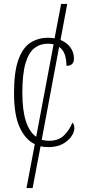

<svg xmlns="http://www.w3.org/2000/svg" viewBox="-20 -734 428 971"><path d="M225 10Q204 10 185 6L145 217H114L156 -5Q109 -27 80 -89Q51 -151 51 -263Q51 -371 73 -432Q95 -493 134 -518Q173 -543 223 -543Q241 -543 256 -540L289 -714H320L286 -532Q318 -519 336 -494Q354 -469 354 -438Q354 -418 343.5 -409.5Q333 -401 316 -401Q316 -434 307.5 -458.5Q299 -483 279 -497L191 -27Q208 -22 228 -22Q277 -22 305 -50.5Q333 -79 346 -114Q356 -105 356 -85Q356 -66 341 -44Q326 -22 297 -6Q268 10 225 10ZM93 -264Q93 -176 111 -121Q129 -66 163 -42L251 -510Q238 -513 222 -513Q183 -513 154 -490.5Q125 -468 109 -414Q93 -360 93 -264Z"/></svg>

Font: Noto Serif Condensed ExtraLight
Style: Regular
Weight: 200
Width: 3
Designer: Monotype Design Team
Foundry: Monotype Imaging Inc.
Version: Version 2.013; ttfautohint (v1.8.4.7-5d5b)